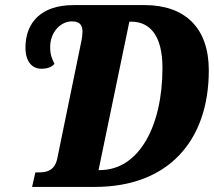

<svg xmlns="http://www.w3.org/2000/svg" viewBox="-20 -734 840 754"><path d="M106 0H353C637 0 800 -177 800 -458C800 -624 707 -714 548 -714H269C140 -714 80 -644 80 -547C80 -493 105 -464 143 -464C163 -464 181 -469 194 -483C185 -502 177 -517 177 -549C177 -609 219 -650 262 -650C291 -650 304 -638 304 -609C304 -600 302 -582 298 -565L205 -112C195 -64 164 -57 132 -57H119ZM372 -66H367L488 -649H494C571 -649 618 -592 618 -467C618 -239 526 -66 372 -66Z"/></svg>

Font: Noto Serif ExtraCondensed Black
Style: Italic
Weight: 900
Width: 2
Italic angle: -12°
Designer: Monotype Design Team
Foundry: Monotype Imaging Inc.
Version: Version 2.014